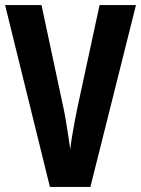

<svg xmlns="http://www.w3.org/2000/svg" viewBox="-20 -734 554 754"><path d="M514 -714 335 0H176L0 -714H143L229 -311Q234 -288 239 -258Q244 -228 248.5 -198.5Q253 -169 256 -147Q258 -169 263 -198.5Q268 -228 273.5 -258Q279 -288 284 -311L371 -714Z"/></svg>

Font: Noto Sans Khmer UI ExtraCondensed
Style: Bold
Weight: 700
Width: 2
Designer: Danh Hong and the Monotype Design Team
Foundry: Monotype Imaging Inc.
Version: Version 2.002; ttfautohint (v1.8.4.7-5d5b)